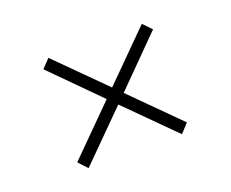

<svg xmlns="http://www.w3.org/2000/svg" viewBox="-64 -576 613 510"><g transform="rotate(-20 242.0 -321.0)"><path d="M397 -453 374 -477 242 -345 110 -477 87 -453 218 -321 87 -190 110 -165 242 -297 374 -165 397 -190 266 -321Z"/></g></svg>

Font: Montserrat arm ExtraLight
Style: Regular
Weight: 275
Designer: Julieta Ulanovsky
Foundry: Julieta Ulanovsky
Version: Version 6.000;PS 006.000;hotconv 1.0.88;makeotf.lib2.5.64775